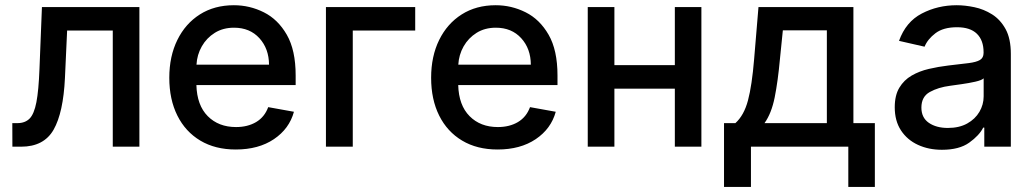

<svg xmlns="http://www.w3.org/2000/svg" viewBox="-20 -573 4039 750"><path d="M28.4 0 28.1 -92H47.6Q78.1 -92 95.7 -109.9Q113.3 -127.8 122.2 -173.8Q131 -219.8 134.2 -304L143.8 -545.5H524.5V0H420.5V-453.8H242.2L233.7 -268.5Q227.3 -133.2 189.5 -66.6Q151.6 0 62.5 0Z M900.9 11Q820.7 11 762.4 -23.8Q704.2 -58.6 672.8 -121.6Q641.3 -184.7 641.3 -269.2Q641.3 -353 672.8 -416.9Q704.2 -480.8 760.8 -516.7Q817.5 -552.6 893.5 -552.6Q955.3 -552.6 1010.5 -525Q1065.7 -497.5 1100.3 -437.3Q1134.9 -377.1 1134.9 -278.4V-240.8H747.2Q749.3 -161.9 791.5 -119.3Q833.8 -76.7 902 -76.7Q947.4 -76.7 980.5 -96.2Q1013.5 -115.8 1027.7 -154.5L1128.2 -136.4Q1110.1 -70 1050.1 -29.5Q990.1 11 900.9 11ZM747.5 -320.3H1030.9Q1030.5 -382.8 993.3 -423.8Q956 -464.8 894.2 -464.8Q851.2 -464.8 819.1 -444.8Q786.9 -424.7 768.3 -391.9Q749.6 -359 747.5 -320.3Z M1601.9 -545.5V-453.8H1358V0H1253.2V-545.5Z M1923.7 11Q1843.4 11 1785.2 -23.8Q1726.9 -58.6 1695.5 -121.6Q1664.1 -184.7 1664.1 -269.2Q1664.1 -353 1695.5 -416.9Q1726.9 -480.8 1783.6 -516.7Q1840.2 -552.6 1916.2 -552.6Q1978 -552.6 2033.2 -525Q2088.4 -497.5 2123 -437.3Q2157.7 -377.1 2157.7 -278.4V-240.8H1769.9Q1772 -161.9 1814.3 -119.3Q1856.5 -76.7 1924.7 -76.7Q1970.2 -76.7 2003.2 -96.2Q2036.2 -115.8 2050.4 -154.5L2150.9 -136.4Q2132.8 -70 2072.8 -29.5Q2012.8 11 1923.7 11ZM1770.2 -320.3H2053.6Q2053.3 -382.8 2016 -423.8Q1978.7 -464.8 1916.9 -464.8Q1873.9 -464.8 1841.8 -444.8Q1809.7 -424.7 1791 -391.9Q1772.4 -359 1770.2 -320.3Z M2380 -545.5V-318.5H2616.1V-545.5H2719.8V0H2616.1V-226.6H2380V0H2275.9V-545.5Z M2808.2 157.3V-92H2852.6Q2886.4 -122.5 2901.8 -180.8Q2917.3 -239 2925.8 -342L2942.8 -545.5H3313.6V-92H3397.4V157.3H3293.7V0H2913.4V157.3ZM2966.3 -92H3209.9V-454.5H3038L3026.6 -342Q3018.8 -256 3006.2 -193Q2993.6 -130 2966.3 -92Z M3659.4 12.1Q3607.6 12.1 3565.9 -7.1Q3524.1 -26.3 3499.6 -63.4Q3475.1 -100.5 3475.1 -154.1Q3475.1 -200.6 3493.1 -230.5Q3511 -260.3 3541 -277.7Q3571 -295.1 3608.3 -303.8Q3645.6 -312.5 3684.3 -317.1Q3733.3 -322.8 3763.7 -326.5Q3794 -330.3 3808.1 -338.8Q3822.1 -347.3 3822.1 -366.5V-369Q3822.1 -415.5 3796 -441.1Q3769.9 -466.6 3718.4 -466.6Q3664.8 -466.6 3634.1 -443.2Q3603.3 -419.7 3591.6 -390.6L3491.8 -413.4Q3518.5 -487.9 3580.8 -520.2Q3643.1 -552.6 3717 -552.6Q3749.6 -552.6 3786.2 -544.9Q3822.8 -537.3 3855.3 -516.9Q3887.8 -496.4 3908.2 -459.2Q3928.6 -421.9 3928.6 -362.2V0H3824.9V-74.6H3820.7Q3805.4 -44 3766.3 -16Q3727.3 12.1 3659.4 12.1ZM3682.5 -73.2Q3726.9 -73.2 3758.2 -90.6Q3789.4 -108 3805.9 -136.2Q3822.4 -164.4 3822.4 -196.7V-267Q3815 -259.6 3789.8 -253.9Q3764.6 -248.2 3736.5 -244.3Q3708.5 -240.4 3691.1 -237.9Q3644.9 -231.9 3612 -213.6Q3579.2 -195.3 3579.2 -152.7Q3579.2 -113.3 3608.3 -93.2Q3637.4 -73.2 3682.5 -73.2Z"/></svg>

Font: Inter UI Medium
Style: Regular
Weight: 500
Designer: Rasmus Andersson
Foundry: rsms
Version: 3.2;8d6f07862